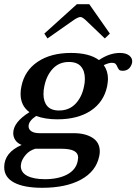

<svg xmlns="http://www.w3.org/2000/svg" viewBox="-45 -732 649 914"><path d="M181 -549 166 -572 321 -712H380L478 -572L454 -549L361 -638Q346 -651 338 -651Q328 -651 308 -638ZM584 -434Q580 -416 568.5 -405.5Q557 -395 539 -395Q527 -395 522.5 -399.5Q518 -404 514 -413Q510 -423 505 -428Q500 -433 486 -433Q473 -433 449 -422Q469 -394 469 -356Q469 -345 465 -321Q449 -246 387 -205Q325 -164 228 -164Q170 -164 127 -180Q91 -156 91 -131Q91 -116 104.5 -107Q118 -98 143 -98H306Q361 -98 395.5 -76Q430 -54 430 -11Q430 1 427 13Q412 84 340.5 123Q269 162 156 162Q69 162 22 137Q-25 112 -25 64Q-25 -6 58 -42Q38 -50 28 -65Q18 -80 18 -98Q18 -150 95 -198Q53 -229 53 -285Q53 -304 57 -321Q72 -396 134.5 -438Q197 -480 293 -480Q380 -480 426 -446Q476 -480 526 -480Q555 -480 571 -467Q587 -454 584 -434ZM359 -357Q359 -394 340.5 -415.5Q322 -437 283 -437Q236 -437 206 -404.5Q176 -372 166 -321Q162 -304 162 -284Q162 -248 180 -227Q198 -206 236 -206Q284 -206 314.5 -238Q345 -270 355 -321Q359 -338 359 -357ZM56 44Q54 54 54 58Q54 89 84.5 105Q115 121 169 121Q233 121 275 98.5Q317 76 325 34Q327 22 327 18Q327 -3 307.5 -13.5Q288 -24 245 -24H123Q94 -15 77 5.5Q60 26 56 44Z"/></svg>

Font: Taviraj Medium
Style: Italic
Weight: 500
Italic angle: -12°
Designer: Katatrad Team
Foundry: CadsonDemak
Version: Version 1.001